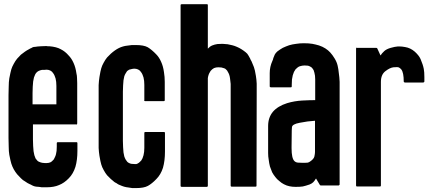

<svg xmlns="http://www.w3.org/2000/svg" viewBox="-20 -911 2123 936"><path d="M351.6 -304.7Q281.2 -304.7 140.6 -304.7Q140.6 -280.3 140.6 -231.4Q140.6 -213.9 141.6 -199.2Q142.6 -185.5 143.6 -173.8Q145.5 -163.1 147.5 -154.3Q150.4 -145.5 153.3 -138.7Q157.2 -132.8 161.1 -128.9Q165 -124 170.9 -122.1Q174.8 -120.1 178.7 -119.1Q182.6 -118.2 186.5 -117.2Q189.5 -116.2 197.3 -116.2Q206.1 -116.2 209 -116.2Q212.9 -116.2 217.8 -117.2Q222.7 -118.2 226.6 -120.1Q230.5 -122.1 234.4 -126Q238.3 -129.9 242.2 -133.8Q245.1 -138.7 248 -145.5Q251 -151.4 252.9 -159.2Q254.9 -167 255.9 -175.8Q256.8 -185.5 256.8 -196.3Q256.8 -202.1 256.8 -212.9Q256.8 -215.8 257.8 -216.8Q259.8 -217.8 261.7 -217.8Q292 -217.8 352.5 -217.8Q355.5 -217.8 356.4 -216.8Q357.4 -215.8 357.4 -212.9Q357.4 -201.2 357.4 -175.8Q357.4 -130.9 347.7 -97.7Q336.9 -63.5 315.4 -42Q293 -18.6 267.6 -8.8Q243.2 2 207 2Q204.1 2 195.3 2Q186.5 2 183.6 2Q176.8 1 169.9 0Q163.1 0 157.2 -1Q149.4 -2 144.5 -3.9Q140.6 -5.9 135.7 -7.8Q133.8 -9.8 130.9 -10.7Q128.9 -11.7 126 -12.7Q120.1 -15.6 114.3 -18.6Q108.4 -22.5 102.5 -26.4Q97.7 -29.3 91.8 -33.2Q86.9 -37.1 82 -42Q73.2 -50.8 63.5 -61.5Q54.7 -72.3 46.9 -85.9Q39.1 -100.6 35.2 -113.3Q31.2 -126 25.4 -156.2Q22.5 -173.8 22.5 -194.3Q21.5 -214.8 21.5 -238.3Q21.5 -239.3 21.5 -241.2Q21.5 -242.2 21.5 -242.2Q21.5 -242.2 21.5 -242.2Q21.5 -266.6 21.5 -316.4Q21.5 -357.4 21.5 -440.4Q21.5 -440.4 21.5 -441.4Q21.5 -441.4 21.5 -441.4Q21.5 -443.4 21.5 -447.3Q21.5 -470.7 22.5 -490.2Q22.5 -510.7 25.4 -529.3Q31.2 -559.6 35.2 -573.2Q39.1 -585.9 46.9 -599.6Q54.7 -614.3 63.5 -625Q73.2 -635.7 82 -644.5Q91.8 -652.3 101.6 -659.2Q111.3 -666 121.1 -670.9Q124 -672.9 126 -673.8Q128.9 -675.8 130.9 -675.8Q135.7 -678.7 139.6 -680.7Q144.5 -682.6 151.4 -682.6Q162.1 -684.6 179.7 -685.5Q196.3 -686.5 206.1 -686.5Q210 -685.5 212.9 -685.5Q216.8 -685.5 220.7 -685.5Q255.9 -682.6 276.4 -670.9Q297.9 -660.2 314.5 -640.6Q329.1 -626 338.9 -603.5Q348.6 -582 352.5 -553.7Q355.5 -542 355.5 -530.3Q356.4 -518.6 356.4 -505.9Q356.4 -440.4 356.4 -309.6Q356.4 -306.6 355.5 -305.7Q354.5 -303.7 351.6 -303.7Q351.6 -304.7 351.6 -304.7ZM254.9 -402.3Q254.9 -431.6 254.9 -492.2Q254.9 -502.9 253.9 -511.7Q252.9 -520.5 251 -528.3Q248 -535.2 246.1 -542Q243.2 -548.8 240.2 -552.7Q236.3 -558.6 233.4 -561.5Q229.5 -564.5 224.6 -567.4Q220.7 -569.3 215.8 -570.3Q210.9 -571.3 207 -571.3Q203.1 -571.3 195.3 -570.3Q186.5 -570.3 184.6 -570.3Q180.7 -569.3 176.8 -568.4Q172.9 -566.4 168.9 -565.4Q163.1 -562.5 159.2 -558.6Q154.3 -553.7 151.4 -547.9Q148.4 -542 145.5 -533.2Q143.6 -524.4 141.6 -513.7Q140.6 -502.9 139.6 -488.3Q138.7 -474.6 138.7 -458Q138.7 -439.5 138.7 -402.3Q177.7 -402.3 254.9 -402.3Z M683.6 -422.9Q683.6 -447.3 683.6 -497.1Q683.6 -507.8 682.6 -516.6Q681.6 -525.4 679.7 -533.2Q676.8 -540 674.8 -546.9Q671.9 -553.7 668.9 -557.6Q665 -563.5 662.1 -566.4Q658.2 -569.3 653.3 -572.3Q649.4 -574.2 644.5 -575.2Q639.6 -576.2 635.7 -576.2Q627.9 -576.2 621.1 -574.2Q614.3 -573.2 609.4 -571.3Q604.5 -568.4 599.6 -564.5Q595.7 -559.6 592.8 -553.7Q588.9 -547.9 585.9 -539.1Q584 -530.3 582 -519.5Q581.1 -508.8 580.1 -494.1Q579.1 -480.5 579.1 -463.9Q579.1 -383.8 579.1 -224.6Q579.1 -208 580.1 -193.4Q581.1 -178.7 582 -168Q584 -156.2 585.9 -148.4Q588.9 -139.6 592.8 -132.8Q596.7 -127 600.6 -122.1Q604.5 -118.2 609.4 -116.2Q614.3 -113.3 621.1 -112.3Q627.9 -111.3 635.7 -111.3Q639.6 -111.3 644.5 -111.3Q649.4 -112.3 653.3 -115.2Q657.2 -117.2 661.1 -121.1Q665 -124 668.9 -128.9Q671.9 -133.8 674.8 -139.6Q676.8 -146.5 679.7 -154.3Q681.6 -161.1 682.6 -170.9Q683.6 -180.7 683.6 -190.4Q683.6 -214.8 683.6 -262.7Q683.6 -264.6 684.6 -266.6Q686.5 -267.6 688.5 -267.6Q718.8 -267.6 779.3 -267.6Q781.2 -267.6 783.2 -266.6Q784.2 -264.6 784.2 -262.7Q784.2 -232.4 784.2 -171.9Q784.2 -127 774.4 -92.8Q763.7 -59.6 742.2 -38.1Q720.7 -15.6 701.2 -4.9Q681.6 5.9 643.6 5.9Q634.8 5.9 625 5.9Q615.2 4.9 605.5 2.9Q595.7 2 585 -1Q575.2 -3.9 564.5 -8.8Q558.6 -10.7 552.7 -14.6Q547.9 -18.6 541 -21.5Q536.1 -24.4 531.2 -29.3Q525.4 -33.2 520.5 -38.1Q511.7 -45.9 502 -56.6Q493.2 -67.4 485.4 -82Q477.5 -95.7 473.6 -109.4Q469.7 -122.1 464.8 -151.4Q461.9 -169.9 460.9 -189.5Q460.9 -210 460.9 -232.4Q460.9 -233.4 460.9 -236.3Q460.9 -236.3 460.9 -236.3Q460.9 -237.3 460.9 -237.3Q460.9 -306.6 460.9 -446.3Q460.9 -446.3 460.9 -446.3Q460.9 -447.3 460.9 -447.3Q460.9 -448.2 460.9 -452.1Q460.9 -475.6 460.9 -496.1Q461.9 -516.6 464.8 -535.2Q469.7 -565.4 473.6 -578.1Q477.5 -591.8 485.4 -605.5Q493.2 -620.1 502 -630.9Q511.7 -641.6 520.5 -649.4Q530.3 -658.2 540 -665Q549.8 -671.9 559.6 -676.8Q569.3 -681.6 580.1 -684.6Q589.8 -687.5 600.6 -688.5Q611.3 -690.4 623 -691.4Q633.8 -691.4 642.6 -691.4Q680.7 -691.4 700.2 -680.7Q719.7 -668.9 741.2 -646.5Q755.9 -631.8 765.6 -609.4Q775.4 -587.9 779.3 -559.6Q781.2 -547.9 782.2 -536.1Q783.2 -523.4 783.2 -511.7Q783.2 -482.4 783.2 -422.9Q783.2 -420.9 782.2 -418.9Q780.3 -418 778.3 -418Q748 -418 687.5 -418Q685.5 -418 683.6 -418.9Q682.6 -420.9 683.6 -422.9Z M1230.5 -5.9Q1230.5 -3.9 1229.5 -2Q1228.5 -1 1225.6 -1Q1187.5 -1 1109.4 -1Q1107.4 -1 1106.4 -2Q1104.5 -3.9 1104.5 -5.9Q1104.5 -161.1 1104.5 -470.7Q1104.5 -488.3 1104.5 -502Q1103.5 -515.6 1101.6 -527.3Q1100.6 -537.1 1097.7 -545.9Q1094.7 -554.7 1090.8 -560.5Q1087.9 -567.4 1083 -571.3Q1079.1 -576.2 1073.2 -578.1Q1066.4 -580.1 1059.6 -582Q1051.8 -583 1043.9 -583Q1038.1 -583 1033.2 -582Q1028.3 -581.1 1023.4 -579.1Q1019.5 -577.1 1014.6 -573.2Q1010.7 -569.3 1006.8 -565.4Q1002.9 -559.6 1000 -553.7Q997.1 -547.9 995.1 -540Q994.1 -538.1 994.1 -535.2Q993.2 -533.2 993.2 -530.3Q993.2 -355.5 993.2 -4.9Q993.2 -2.9 991.2 -1Q990.2 0 988.3 0Q947.3 0 866.2 0Q863.3 0 862.3 -1Q860.4 -2.9 860.4 -4.9Q860.4 -115.2 860.4 -335.9Q860.4 -519.5 860.4 -885.7Q860.4 -888.7 862.3 -889.6Q863.3 -890.6 866.2 -890.6Q906.2 -890.6 988.3 -890.6Q990.2 -890.6 992.2 -889.6Q993.2 -888.7 993.2 -885.7Q993.2 -815.4 993.2 -673.8Q1002.9 -684.6 1014.6 -689.5Q1026.4 -694.3 1040 -696.3Q1051.8 -697.3 1064.5 -697.3Q1077.1 -696.3 1089.8 -695.3Q1100.6 -693.4 1112.3 -690.4Q1124 -687.5 1134.8 -682.6Q1146.5 -677.7 1157.2 -670.9Q1168 -664.1 1177.7 -656.2Q1186.5 -649.4 1190.4 -641.6Q1194.3 -633.8 1199.2 -626Q1200.2 -623 1202.1 -619.1Q1203.1 -616.2 1206.1 -612.3Q1212.9 -596.7 1217.8 -584Q1222.7 -571.3 1227.5 -541Q1230.5 -523.4 1231.4 -502.9Q1231.4 -482.4 1231.4 -459Q1231.4 -457 1231.4 -454.1Q1231.4 -304.7 1230.5 -5.9Z M1635.7 -511.7Q1635.7 -345.7 1635.7 -11.7Q1635.7 -9.8 1633.8 -8.8Q1632.8 -6.8 1629.9 -6.8Q1601.6 -6.8 1543.9 -6.8Q1543 -6.8 1541 -7.8Q1540 -8.8 1539.1 -9.8Q1533.2 -20.5 1520.5 -41Q1519.5 -40 1519.5 -39.1Q1519.5 -39.1 1518.6 -38.1Q1512.7 -28.3 1506.8 -22.5Q1501 -16.6 1489.3 -11.7Q1469.7 -4.9 1456.1 -2Q1443.4 0 1420.9 0Q1405.3 0 1391.6 -2.9Q1377 -5.9 1364.3 -12.7Q1352.5 -18.6 1341.8 -28.3Q1330.1 -37.1 1322.3 -47.9Q1313.5 -58.6 1306.6 -71.3Q1300.8 -85 1295.9 -99.6Q1292 -115.2 1290 -131.8Q1287.1 -147.5 1287.1 -165Q1287.1 -209 1287.1 -296.9Q1287.1 -337.9 1310.5 -366.2Q1334 -393.6 1379.9 -408.2Q1416 -418.9 1453.1 -420.9Q1491.2 -422.9 1516.6 -422.9Q1516.6 -450.2 1516.6 -505.9Q1516.6 -515.6 1516.6 -524.4Q1515.6 -534.2 1515.6 -542Q1514.6 -549.8 1512.7 -556.6Q1510.7 -563.5 1508.8 -569.3Q1504.9 -574.2 1502 -579.1Q1499 -583 1493.2 -585.9Q1488.3 -588.9 1481.4 -590.8Q1474.6 -591.8 1464.8 -591.8Q1459 -591.8 1453.1 -590.8Q1447.3 -589.8 1441.4 -587.9Q1435.5 -585.9 1430.7 -582Q1425.8 -578.1 1420.9 -573.2Q1417 -567.4 1413.1 -560.5Q1410.2 -552.7 1407.2 -543.9Q1405.3 -535.2 1403.3 -523.4Q1402.3 -511.7 1402.3 -498Q1402.3 -495.1 1402.3 -490.2Q1402.3 -487.3 1401.4 -486.3Q1399.4 -485.4 1397.5 -485.4Q1365.2 -485.4 1300.8 -485.4Q1297.9 -485.4 1296.9 -486.3Q1294.9 -487.3 1294.9 -490.2Q1294.9 -501 1294.9 -523.4Q1294.9 -524.4 1294.9 -554.7Q1294.9 -585 1307.6 -613.3Q1309.6 -617.2 1310.5 -620.1Q1311.5 -624 1312.5 -627.9Q1315.4 -636.7 1319.3 -644.5Q1323.2 -652.3 1332 -660.2Q1344.7 -669.9 1358.4 -677.7Q1373 -684.6 1389.6 -690.4Q1406.2 -695.3 1423.8 -697.3Q1441.4 -700.2 1460.9 -700.2Q1486.3 -700.2 1502.9 -697.3Q1518.6 -694.3 1535.2 -689.5Q1552.7 -683.6 1566.4 -674.8Q1580.1 -666 1589.8 -655.3Q1600.6 -643.6 1611.3 -626Q1622.1 -608.4 1626 -590.8Q1629.9 -574.2 1631.8 -553.7Q1634.8 -534.2 1635.7 -511.7ZM1415 -126Q1421.9 -119.1 1432.6 -118.2Q1443.4 -117.2 1457 -117.2Q1459 -117.2 1460.9 -117.2Q1462.9 -117.2 1464.8 -117.2Q1474.6 -117.2 1480.5 -118.2Q1487.3 -120.1 1492.2 -124Q1509.8 -135.7 1512.7 -148.4Q1515.6 -162.1 1515.6 -169.9Q1515.6 -220.7 1515.6 -322.3Q1479.5 -320.3 1441.4 -312.5Q1404.3 -305.7 1403.3 -291Q1403.3 -285.2 1402.3 -274.4Q1401.4 -241.2 1401.4 -196.3Q1401.4 -192.4 1401.4 -188.5Q1401.4 -139.6 1415 -126Z M2048.8 -513.7Q2048.8 -511.7 2046.9 -510.7Q2045.9 -508.8 2043 -508.8Q2013.7 -508.8 1953.1 -508.8Q1951.2 -508.8 1950.2 -510.7Q1948.2 -511.7 1948.2 -513.7Q1948.2 -535.2 1945.3 -549.8Q1942.4 -564.5 1936.5 -572.3Q1930.7 -579.1 1924.8 -582Q1918.9 -585 1898.4 -583Q1880.9 -581.1 1859.4 -564.5Q1836.9 -547.9 1836.9 -511.7Q1836.9 -343.8 1836.9 -6.8Q1836.9 -4.9 1835.9 -2.9Q1835 -2 1832 -2Q1794.9 -2 1720.7 -2Q1717.8 -2 1716.8 -2.9Q1715.8 -4.9 1715.8 -6.8Q1715.8 -90.8 1715.8 -257.8Q1715.8 -396.5 1715.8 -673.8Q1715.8 -675.8 1716.8 -677.7Q1717.8 -679.7 1720.7 -677.7Q1752 -677.7 1814.5 -677.7Q1815.4 -677.7 1817.4 -676.8Q1818.4 -676.8 1819.3 -674.8Q1824.2 -664.1 1835 -640.6Q1841.8 -651.4 1853.5 -662.1Q1864.3 -671.9 1884.8 -677.7Q1905.3 -683.6 1919.9 -684.6Q1922.9 -684.6 1926.8 -684.6Q1939.5 -684.6 1955.1 -681.6Q1980.5 -677.7 2002 -659.2Q2022.5 -640.6 2030.3 -623Q2042 -595.7 2045.9 -575.2Q2048.8 -560.5 2048.8 -535.2Q2048.8 -525.4 2048.8 -513.7Z"/></svg>

Font: Typeface
Style: Regular
Weight: 400
Version: Version 1.0